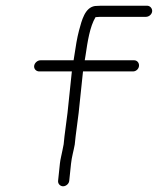

<svg xmlns="http://www.w3.org/2000/svg" viewBox="-20 -703 553 672"><path d="M117.5 -453H231.5L216.3 -308C213.3 -279.8 208.5 -252.4 205.7 -226C204 -210 204 -210 202.8 -198C200.6 -187 200.6 -187 198.4 -176C195.5 -160.3 191.3 -146 189.7 -131L183.3 -70C182.3 -59.7 190.7 -51 200.8 -51C211 -51 221.3 -59.7 222.3 -70L228.6 -130C231.1 -153.8 237.4 -173.8 241.6 -197C242.9 -209 242.9 -209 244.7 -226C247.5 -252.5 252.3 -279.6 255.3 -308C260.3 -356.3 265.4 -404.7 270.5 -453H445.5C456.1 -453 465.4 -461.4 466.5 -472C467.6 -482.6 460.2 -492 449.6 -492H276.6C277.9 -498 278.8 -503.7 279.4 -509C286.5 -557.1 294.3 -609.7 314.4 -643C319.8 -643.7 324.8 -644 329.5 -644H490.5C501.1 -644 511.4 -652.4 512.5 -663C513.6 -673.6 505.2 -683 494.6 -683H333.6C326.9 -683 319.9 -682.7 312.5 -682C277.1 -676.8 266.3 -632.2 256.5 -596C249.5 -569.6 244.9 -540.1 240.6 -511C239.9 -505 238.9 -498.7 237.6 -492H121.6C111 -492 100.6 -482.6 99.5 -472C98.4 -461.4 106.9 -453 117.5 -453Z"/></svg>

Font: Just Breathe
Style: Obl2
Weight: 400
Foundry: Cannot Into Space Fonts
Version: Version 0.72